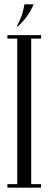

<svg xmlns="http://www.w3.org/2000/svg" viewBox="-20 -860 222 880"><path d="M62 -739C92 -767 117 -798 134 -840H92C86 -804 77 -776 57 -739ZM14 0H168V-16H123V-683H168V-699H14V-683H59V-16H14Z"/></svg>

Font: Emberly
Style: Regular
Weight: 400
Designer: Rajesh Rajput
Foundry: Rajesh Rajput
Version: Version 1.000